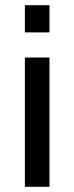

<svg xmlns="http://www.w3.org/2000/svg" viewBox="-20 -721 287 741"><path d="M76 0V-499H171V0ZM76 -596V-701H171V-596Z"/></svg>

Font: TitilliumText22L Lt
Style: Medium
Weight: 500
Designer: Campivisivi
Foundry: Campivisivi
Version: 1.000